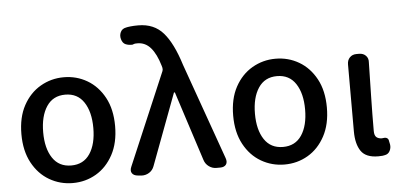

<svg xmlns="http://www.w3.org/2000/svg" viewBox="-54 -920 2180 1045"><g transform="rotate(-5 1036.5 -398.0)"><path d="M304 14Q235 14 176.5 -20Q118 -54 83 -119Q48 -184 48 -275Q48 -367 83 -431.5Q118 -496 176.5 -530Q235 -564 304 -564Q374 -564 432 -530Q490 -496 525 -431.5Q560 -367 560 -275Q560 -184 525 -119Q490 -54 432 -20Q374 14 304 14ZM304 -82Q371 -82 406 -134.5Q441 -187 441 -275Q441 -363 406 -416Q371 -469 304 -469Q237 -469 202 -416Q167 -363 167 -275Q167 -187 202 -134.5Q237 -82 304 -82Z M749 -39Q741 -17 722 -5Q703 7 680 6L660 4Q637 2 628 -12Q619 -26 629 -48L843 -551Q846 -559 844 -569L841 -580Q822 -645 792.5 -679Q763 -713 720 -713Q707 -713 702.5 -711.5Q698 -710 693 -708Q672 -707 655.5 -714Q639 -721 633 -743Q627 -763 635.5 -781.5Q644 -800 666 -804Q673 -806 690.5 -808Q708 -810 733 -810Q819 -810 869.5 -752Q920 -694 957 -575L1144 -49Q1152 -27 1142.5 -13.5Q1133 0 1110 0H1089Q1067 0 1048.5 -13.5Q1030 -27 1023 -49L900 -429H895Z M1461 14Q1392 14 1333.5 -20Q1275 -54 1240 -119Q1205 -184 1205 -275Q1205 -367 1240 -431.5Q1275 -496 1333.5 -530Q1392 -564 1461 -564Q1531 -564 1589 -530Q1647 -496 1682 -431.5Q1717 -367 1717 -275Q1717 -184 1682 -119Q1647 -54 1589 -20Q1531 14 1461 14ZM1461 -82Q1528 -82 1563 -134.5Q1598 -187 1598 -275Q1598 -363 1563 -416Q1528 -469 1461 -469Q1394 -469 1359 -416Q1324 -363 1324 -275Q1324 -187 1359 -134.5Q1394 -82 1461 -82Z M1973 14Q1905 14 1878.5 -25Q1852 -64 1852 -133V-499Q1852 -522 1866 -536.5Q1880 -551 1903 -551H1917Q1940 -551 1954 -536.5Q1968 -522 1966 -499Q1964 -401 1962 -308.5Q1960 -216 1960 -126Q1960 -101 1971 -91.5Q1982 -82 2001 -82L2010 -83Q2021 -85 2029 -80Q2037 -75 2038 -64L2042 -45Q2045 -26 2036 -9Q2027 8 2007 11Q2003 12 1996 13Q1989 14 1973 14Z"/></g></svg>

Font: Chiron GoRound TC M
Style: Regular
Weight: 500
Designer: Ryoko NISHIZUKA 西塚涼子 (kana, bopomofo & ideographs); Paul D. Hunt (Latin, Greek & Cyrillic); Sandoll Communications 산돌커뮤니
Foundry: Adobe
Version: Version 1.000;hotconv 1.1.1;makeotfexe 2.6.0